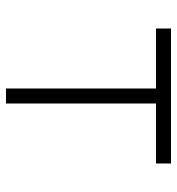

<svg xmlns="http://www.w3.org/2000/svg" viewBox="5 -595 590 640"><g transform="rotate(90 300.0 -275.0)"><path d="M325 0H275V-500H75V-550H525V-500H325Z"/></g></svg>

Font: JetBrains Mono Extra Light
Style: Regular
Weight: 200
Monospace: yes
Designer: Philipp Nurullin, Konstantin Bulenkov
Foundry: JetBrains
Version: 2.002